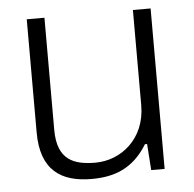

<svg xmlns="http://www.w3.org/2000/svg" viewBox="-44 -570 632 627"><g transform="rotate(-5 272.0 -257.0)"><path d="M232 12C305 12 368 -9 415 -86H422L428 0H472V-526H414V-214C414 -103 332 -40 249 -40C178 -40 124 -60 124 -158V-526H66V-155C66 -31 132 12 232 12Z"/></g></svg>

Font: Archivo ExtraLight
Style: Regular
Weight: 200
Designer: Hector Gatti
Foundry: Omnibus-Type
Version: Version 2.001